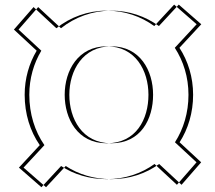

<svg xmlns="http://www.w3.org/2000/svg" viewBox="-20 -821 928 828"><path d="M259 -412.2C259 -310.2 313.4 -203.1 440 -203.1C567.5 -203.1 620.2 -307.6 620.2 -412.2C620.2 -516.7 564.1 -621.3 440 -621.3C316.8 -621.3 259 -516.7 259 -412.2ZM827.5 -121.1 742.9 -24.1 646.3 -113.8C589.1 -72.4 518.3 -48.4 440 -48.4C365.2 -48.4 298.4 -69 243.5 -105.1L158.6 -13.6L61.6 -98.2L151.5 -195.1C109.9 -255.2 86.4 -330 86.4 -412.2C86.4 -482.6 105.4 -547.5 138.2 -602.4L40 -693.5L124.7 -790.5L223 -699.3C283.2 -747.1 358.8 -775.1 440 -775.1C516.5 -775.1 587.4 -750.7 645.2 -708.6L731 -801.1L828 -716.4L733.8 -614.9C771.1 -557.5 792.8 -488.1 792.8 -412.2C792.8 -335.5 771.6 -265.3 734.5 -207.4ZM279 -412.2C279 -516.7 336.8 -621.3 460 -621.3C584.1 -621.3 640.2 -516.7 640.2 -412.2C640.2 -307.6 587.5 -203.1 460 -203.1C333.4 -203.1 279 -310.2 279 -412.2ZM847.5 -121.1 754.5 -207.4C791.6 -265.3 812.8 -335.5 812.8 -412.2C812.8 -488.1 791.1 -557.5 753.8 -614.9L848 -716.4L751 -801.1L665.2 -708.6C607.4 -750.7 536.5 -775.1 460 -775.1C378.8 -775.1 303.2 -747.1 243 -699.3L144.7 -790.5L60 -693.5L158.2 -602.4C125.4 -547.5 106.4 -482.6 106.4 -412.2C106.4 -330 129.9 -255.2 171.5 -195.1L81.6 -98.2L178.6 -13.6L263.5 -105.1C318.4 -69 385.2 -48.4 460 -48.4C538.3 -48.4 609.1 -72.4 666.3 -113.8L762.9 -24.1Z"/></svg>

Font: Hussar Plate
Style: Regular
Weight: 700
Foundry: Cannot Into Space Fonts
Version: Version 0.798247